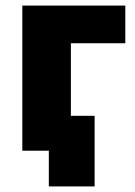

<svg xmlns="http://www.w3.org/2000/svg" viewBox="-20 -540 483 688"><path d="M155 128H319V-125H234V-385H429V-520H60V0H155Z"/></svg>

Font: Fixel Display ExtraBold
Style: Regular
Weight: 800
Designer: AlfaBravo + MacPaw
Foundry: Kyrylo Tkachov, Marchela Mozhyna, Serhii Makarenko, Maria Weinstein, Zakhar Kryvoshyya
Version: Version 1.211